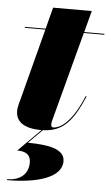

<svg xmlns="http://www.w3.org/2000/svg" viewBox="-56 -598 515 890"><g transform="rotate(5 201.0 -152.5)"><path d="M109.5 165C109.5 221 68.5 250.5 11.5 250.5V255C142.5 255 264.5 225 264.5 145C264.5 86 182 74.5 92.5 74L156.5 10C251 6.5 294 -46 345 -163L340.5 -164.5C277.5 -11.5 216 -7 204 -7C197.5 -7 193 -10.5 193 -19.5C193 -28.5 195.5 -37.5 197.5 -45L306.5 -455.5H402V-460H308L334.5 -560H154.5L128.5 -460H32V-455.5H127.5L44 -135C39 -115 30 -89 30 -68.5C30 -29 55.5 10 147.5 10C148.5 10 149.5 10 150.5 10L46.5 114C91.5 114 109.5 132 109.5 165Z"/></g></svg>

Font: Bodoni* 36pt Fatface
Style: Italic
Weight: 900
Italic angle: -13°
Version: Version 2.3